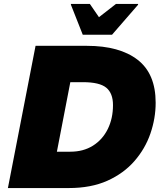

<svg xmlns="http://www.w3.org/2000/svg" viewBox="-20 -952 816 972"><path d="M20 0 160 -720H420Q585 -720 676.5 -649.5Q768 -579 768 -432Q768 -353 741.5 -276Q715 -199 660.5 -136.5Q606 -74 523.5 -37Q441 0 328 0ZM400 -536H336L268 -184H336Q402 -184 450.5 -214.5Q499 -245 525.5 -298.5Q552 -352 552 -420Q552 -480 518 -508Q484 -536 400 -536ZM399 -776 339 -928V-932H435L481 -865L567 -932H679V-928L547 -776Z"/></svg>

Font: Kufam Black
Style: Italic
Weight: 900
Italic angle: -11°
Designer: Artur Schmal
Foundry: Original Type
Version: Version 1.301; ttfautohint (v1.8.3)